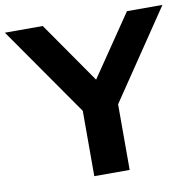

<svg xmlns="http://www.w3.org/2000/svg" viewBox="-104 -823 918 906"><g transform="rotate(-10 355.5 -370.0)"><path d="M275.5 0V-313L-22.5 -740H159L363 -447L562.5 -740H732.5L445 -314.5V0Z"/></g></svg>

Font: Encode Sans Expanded
Style: Bold
Weight: 700
Width: 7
Designer: Multiple Designers
Foundry: Impallari Type
Version: Version 3.000; ttfautohint (v1.8.3) -l 8 -r 50 -G 200 -x 14 